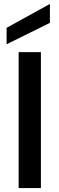

<svg xmlns="http://www.w3.org/2000/svg" viewBox="-20 -961 304 981"><path d="M13.7 -734.9V-818.8L234.9 -940.9V-844.2ZM75.2 0V-694.8H189V0Z"/></svg>

Font: Poppins Medium
Style: Regular
Weight: 500
Designer: Ninad Kale (Devanagari), Jonny Pinhorn (Latin)
Foundry: Indian Type Foundry
Version: 4.004